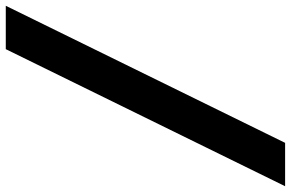

<svg xmlns="http://www.w3.org/2000/svg" viewBox="-203 -672 1006 664"><g transform="rotate(90 300.0 -340.0)"><path d="M-12 143 462 -823H612L138 143Z"/></g></svg>

Font: Iosevka Slab Heavy Extended
Style: Italic
Weight: 900
Width: 7
Italic angle: -9°
Monospace: yes
Designer: Belleve Invis
Foundry: Belleve Invis
Version: Version 11.1.0; ttfautohint (v1.8.3)